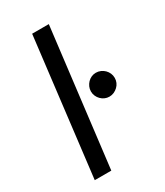

<svg xmlns="http://www.w3.org/2000/svg" viewBox="-176 -768 726 843"><g transform="rotate(-30 187.0 -347.0)"><path d="M47.9 0ZM47.9 0 131.3 -694.3H215.8L131.8 0ZM348.6 -345.2Q348.6 -333 343.8 -322Q338.9 -311 330.3 -303Q321.8 -294.9 310.8 -290Q299.8 -285.2 287.6 -285.2Q275.4 -285.2 264.6 -290Q253.9 -294.9 245.8 -303Q237.8 -311 232.9 -322Q228 -333 228 -345.2Q228 -357.9 232.9 -368.9Q237.8 -379.9 245.8 -388.2Q253.9 -396.5 264.6 -401.4Q275.4 -406.2 287.6 -406.2Q299.8 -406.2 311 -401.4Q322.3 -396.5 330.6 -388.2Q338.9 -379.9 343.8 -368.9Q348.6 -357.9 348.6 -345.2Z"/></g></svg>

Font: Carlito
Style: Italic
Weight: 400
Italic angle: -7°
Designer: Lukasz Dziedzic
Foundry: tyPoland Lukasz Dziedzic
Version: Version 1.104